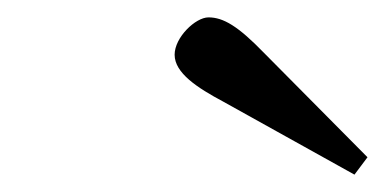

<svg xmlns="http://www.w3.org/2000/svg" viewBox="-20 -743 443 221"><path d="M181 -680C181 -659 207 -642 237 -626L388 -542L403 -562L284 -682C254 -713 237 -723 220 -723C205 -723 181 -700 181 -680Z"/></svg>

Font: Heuristica
Style: Italic
Weight: 400
Italic angle: -13°
Version: Version 1.0.1